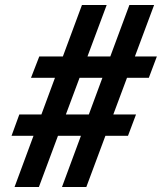

<svg xmlns="http://www.w3.org/2000/svg" viewBox="-20 -745 645 765"><path d="M145 -289 199 -435H103.5L136.5 -520H230.5L306.5 -725H405L328.5 -520H419.5L495.5 -725H594L517.5 -520H605L573 -435H486L431.5 -289H522L490 -204H400L324 0H227L302.5 -204H211L135 0H38L113.5 -204H26L57 -289ZM334 -289 388 -435H297L242.5 -289Z"/></svg>

Font: JuliaMono BoldItalic
Style: Regular
Weight: 700
Italic angle: -9°
Monospace: yes
Designer: cormullion
Foundry: corm
Version: Version 0.049; ttfautohint (v1.8.4)